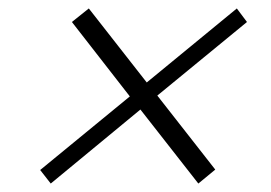

<svg xmlns="http://www.w3.org/2000/svg" viewBox="-20 -627 640 454"><path d="M449 -193 489 -226 352 -401 564 -575 540 -607 327 -432 190 -607 150 -575 287 -399 75 -225 100 -193 312 -368Z"/></svg>

Font: Victor Mono Thin Thin
Style: Italic
Weight: 250
Italic angle: -12°
Monospace: yes
Version: Version 1.561;gftools[0.9.30]